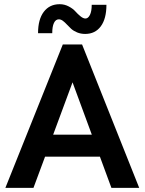

<svg xmlns="http://www.w3.org/2000/svg" viewBox="-20 -904 696 924"><path d="M390.1 -740.7Q368.7 -740.7 351.1 -748Q333.5 -755.4 322.3 -765.6Q311 -775.9 301.8 -786.1Q292.5 -796.4 282.7 -803.7Q272.9 -811 263.2 -811Q248 -811 239.7 -793.7Q231.4 -776.4 231.4 -744.1H163.1Q163.1 -811 190.9 -847.4Q218.8 -883.8 267.1 -883.8Q290.5 -883.8 310.8 -873Q331.1 -862.3 342.5 -849.4Q354 -836.4 367.2 -825.7Q380.4 -814.9 391.1 -814.9Q404.3 -814.9 412.8 -832.3Q421.4 -849.6 421.4 -880.9H492.2Q492.2 -814 465.1 -777.3Q438 -740.7 390.1 -740.7ZM5.9 0 282.2 -689.9H375L649.9 0H516.1L460.9 -149.9H196.8L141.1 0ZM235.8 -255.9H421.9L329.1 -507.8Z"/></svg>

Font: HK Grotesk Legacy
Style: Bold
Weight: 700
Designer: Alfredo Marco Pradil
Foundry: Hanken Design Co.
Version: Version 2.022;PS 002.022;hotconv 1.0.88;makeotf.lib2.5.64775